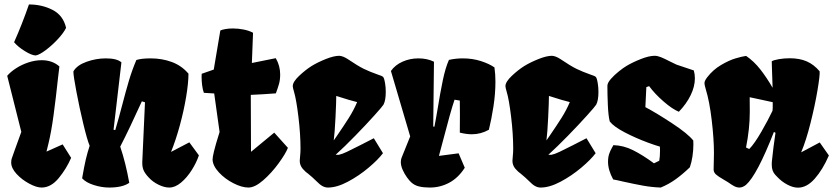

<svg xmlns="http://www.w3.org/2000/svg" viewBox="-20 -841 3780 871"><path d="M142.1 -589.4Q159.2 -592.3 188 -614Q216.8 -635.7 243.2 -664.3Q269.5 -692.9 279.8 -714.8Q266.6 -771.5 218.5 -796.1Q170.4 -820.8 111.3 -820.8Q80.6 -731.9 43.9 -649.4Q61.5 -628.4 92.8 -609.1Q124 -589.8 142.1 -589.4ZM45.9 -157.7Q64 -206.1 76.7 -242.7L12.7 -497.1Q27.8 -515.1 53.2 -531.5Q78.6 -547.9 109.1 -557.9Q139.6 -567.9 168.9 -567.9Q217.3 -567.9 249.5 -539.6Q247.1 -524.9 243.2 -487.3Q233.4 -395.5 223.1 -319.6Q212.9 -243.7 200.2 -191.4L190.9 -153.3L264.2 -186L302.7 -125Q281.2 -75.2 246.1 -32.7Q210.9 9.8 168.5 9.8Q145.5 9.8 112.3 -8.1Q79.1 -25.9 54.9 -52.2Q30.8 -78.6 30.8 -103.5Q30.8 -112.8 32.7 -120.1Q34.7 -127.4 45.9 -157.7Z M525.4 -175.8Q550.3 -102.1 566.4 -11.7Q536.1 9.8 475.1 9.8Q441.4 9.8 405.8 -1.5Q370.1 -12.7 352.5 -32.2Q362.3 -88.4 369.4 -118.4Q376.5 -148.4 386.7 -179.7Q375.5 -206.1 357.9 -279.3Q340.3 -352.5 326.7 -424.8Q313 -497.1 313 -514.6L313.5 -518.1Q329.6 -545.4 372.8 -560.8Q416 -576.2 460 -576.2Q510.7 -576.2 530.8 -558.1L495.1 -252.4L502.9 -251Q510.7 -276.9 519.8 -310.1Q528.8 -343.3 532.7 -358.4Q550.8 -427.7 564.9 -475.3Q579.1 -522.9 598.6 -568.8Q621.6 -576.2 663.6 -576.2Q714.8 -576.2 759.3 -559.8Q803.7 -543.5 835 -506.8Q835 -465.3 824.5 -402.1Q814 -338.9 795.7 -271.7Q777.3 -204.6 755.9 -151.9L838.9 -195.3L882.3 -136.2Q871.1 -103 849.6 -69.1Q828.1 -35.2 801.3 -12.7Q774.4 9.8 748 9.8Q725.6 9.8 699.5 -2.9Q673.3 -15.6 655.3 -35.2Q637.7 -53.7 631.1 -69.3Q624.5 -85 625.5 -107.9L637.7 -377L623.5 -381.3Q566.4 -255.4 525.4 -175.8Z M1286.1 -170.4Q1275.9 -144 1243.9 -100.1Q1211.9 -56.2 1174.1 -23.2Q1136.2 9.8 1106.9 9.8Q1077.1 9.8 1038.8 -9.8Q1000.5 -29.3 972.9 -59.1Q945.3 -88.9 944.3 -117.2Q944.3 -127.9 950.7 -154.5Q957 -181.2 976.1 -242.2L951.7 -417L904.8 -419.9Q899.4 -434.6 897 -454.1Q894.5 -473.6 894.5 -492.2Q894.5 -502.4 895 -506.3L949.7 -525.4L979.5 -702.6Q987.3 -706.5 1002.7 -709.2Q1018.1 -711.9 1036.1 -711.9Q1061 -711.9 1085.4 -707Q1109.9 -702.1 1127.9 -692.4L1122.6 -555.2L1231 -577.1Q1251 -543 1251 -502.9Q1251 -479 1245.8 -460.7Q1240.7 -442.4 1231.4 -417.5Q1175.8 -413.1 1117.7 -410.6L1118.7 -152.3L1224.1 -239.3Z M1516.6 -138.7Q1531.2 -141.6 1553 -151.9Q1574.7 -162.1 1613.8 -182.1Q1644 -198.2 1675.8 -213.9L1717.3 -146Q1695.8 -117.2 1652.1 -80.3Q1608.4 -43.5 1558.3 -16.8Q1508.3 9.8 1467.8 9.8Q1455.1 9.8 1442.9 3.2Q1430.7 -3.4 1416 -18.6Q1403.3 -31.2 1397 -36.6Q1386.7 -45.9 1377.7 -53Q1368.7 -60.1 1366.2 -62Q1351.1 -75.7 1345.5 -87.2Q1339.8 -98.6 1339.8 -111.8Q1339.8 -120.6 1341.3 -131.3Q1343.3 -149.9 1343.3 -165Q1343.3 -233.4 1333.7 -311.5Q1324.2 -389.6 1314 -423.8Q1308.1 -443.8 1308.1 -450.2Q1308.1 -469.7 1337.2 -497.1Q1366.2 -524.4 1393.6 -541.5Q1420.4 -558.1 1457.5 -573Q1494.6 -587.9 1519 -587.9Q1536.1 -586.9 1557.1 -573.2Q1604 -541.5 1630.6 -528.6Q1657.2 -515.6 1695.8 -502L1709.5 -497.1Q1715.3 -494.6 1717.8 -492.2Q1720.2 -489.7 1722.4 -483.2Q1724.6 -476.6 1727.1 -461.9Q1730 -444.3 1730 -424.3Q1730 -385.3 1719.7 -366.2Q1715.3 -358.4 1677.7 -316.7Q1640.1 -274.9 1591.3 -224.9Q1542.5 -174.8 1502.4 -138.7ZM1505.4 -405.8Q1505.4 -378.9 1502 -308.6Q1498.5 -238.3 1494.1 -205.1L1493.7 -203.6L1507.3 -223.1Q1539.6 -270 1562.3 -305.9Q1585 -341.8 1600.1 -377.9Q1573.7 -383.8 1505.4 -405.8Z M1963.9 -339.4Q1977.1 -420.9 1989 -477.8Q2001 -534.7 2016.6 -569.3Q2047.4 -576.2 2079.1 -576.2Q2123.5 -576.2 2161.4 -564Q2199.2 -551.8 2223.1 -535.2Q2227.5 -504.4 2227.5 -470.7Q2227.5 -415.5 2218.5 -357.7Q2209.5 -299.8 2197.8 -252.4Q2161.1 -231.9 2120.6 -231.9Q2096.2 -231.9 2065.9 -239.3Q2066.4 -256.3 2066.4 -320.3Q2066.4 -367.2 2065.9 -384.8L2042 -388.7Q2023.9 -335.4 1988.3 -197.8L1971.2 -133.8L2060.5 -145.5L2088.4 -80.1Q2059.6 -34.7 2018.6 -12.5Q1977.5 9.8 1929.7 9.8Q1902.3 9.8 1881.3 4.9Q1860.4 0 1845.7 -13.7Q1837.4 -21 1826.4 -36.1Q1815.4 -51.3 1806.9 -70.1Q1798.3 -88.9 1798.3 -106Q1798.3 -116.7 1801.8 -125.5L1840.8 -222.2L1753.4 -519Q1772.5 -546.4 1806.2 -561.3Q1839.8 -576.2 1877.9 -576.2Q1918 -576.2 1948.7 -561L1945.3 -267.1L1950.7 -266.1Q1953.1 -277.8 1957.3 -301.5Q1961.4 -325.2 1963.9 -339.4Z M2481.4 -138.7Q2496.1 -141.6 2517.8 -151.9Q2539.6 -162.1 2578.6 -182.1Q2608.9 -198.2 2640.6 -213.9L2682.1 -146Q2660.6 -117.2 2616.9 -80.3Q2573.2 -43.5 2523.2 -16.8Q2473.1 9.8 2432.6 9.8Q2419.9 9.8 2407.7 3.2Q2395.5 -3.4 2380.9 -18.6Q2368.2 -31.2 2361.8 -36.6Q2351.6 -45.9 2342.5 -53Q2333.5 -60.1 2331.1 -62Q2315.9 -75.7 2310.3 -87.2Q2304.7 -98.6 2304.7 -111.8Q2304.7 -120.6 2306.2 -131.3Q2308.1 -149.9 2308.1 -165Q2308.1 -233.4 2298.6 -311.5Q2289.1 -389.6 2278.8 -423.8Q2272.9 -443.8 2272.9 -450.2Q2272.9 -469.7 2302 -497.1Q2331.1 -524.4 2358.4 -541.5Q2385.3 -558.1 2422.4 -573Q2459.5 -587.9 2483.9 -587.9Q2501 -586.9 2522 -573.2Q2568.8 -541.5 2595.5 -528.6Q2622.1 -515.6 2660.6 -502L2674.3 -497.1Q2680.2 -494.6 2682.6 -492.2Q2685.1 -489.7 2687.3 -483.2Q2689.5 -476.6 2691.9 -461.9Q2694.8 -444.3 2694.8 -424.3Q2694.8 -385.3 2684.6 -366.2Q2680.2 -358.4 2642.6 -316.7Q2605 -274.9 2556.2 -224.9Q2507.3 -174.8 2467.3 -138.7ZM2470.2 -405.8Q2470.2 -378.9 2466.8 -308.6Q2463.4 -238.3 2459 -205.1L2458.5 -203.6L2472.2 -223.1Q2504.4 -270 2527.1 -305.9Q2549.8 -341.8 2564.9 -377.9Q2538.6 -383.8 2470.2 -405.8Z M2907.7 -355Q2958.5 -328.1 3029.3 -281.5Q3100.1 -234.9 3125 -203.6Q3125.5 -197.8 3125.5 -186Q3125.5 -158.7 3121.3 -131.3Q3117.2 -104 3109.4 -82Q3077.6 -51.3 3045.9 -28.3Q3014.2 -5.4 2977.5 9.8Q2936.5 8.3 2897.2 1.2Q2857.9 -5.9 2807.6 -17.1Q2777.3 -24.4 2761.7 -26.9Q2738.3 -69.3 2738.3 -107.4Q2738.3 -128.4 2743.9 -144Q2749.5 -159.7 2755.4 -169.4Q2761.2 -179.2 2762.7 -182.6Q2809.1 -181.2 2852.3 -159.4Q2895.5 -137.7 2946.8 -100.1L2970.7 -111.8Q2974.1 -130.4 2974.1 -157.7Q2974.1 -170.4 2973.6 -175.8Q2951.7 -182.1 2919.9 -193.8Q2863.3 -214.8 2813.7 -240.7Q2764.2 -266.6 2746.1 -290Q2739.7 -314.5 2737.5 -364Q2735.4 -413.6 2735.4 -451.7Q2735.4 -464.8 2751.2 -482.9Q2767.1 -501 2787.6 -517.3Q2808.1 -533.7 2822.3 -542Q2850.1 -558.6 2887.2 -573.2Q2924.3 -587.9 2949.7 -587.9Q2962.9 -587.9 2979 -581.3Q2995.1 -574.7 3018.6 -562.5Q3042.5 -550.3 3048.8 -547.9L3127.4 -521.5Q3132.3 -504.9 3132.3 -485.8Q3132.3 -448.7 3113.3 -409.4Q3094.2 -370.1 3059.6 -334Q3029.8 -346.2 2990 -380.9Q2950.2 -415.5 2924.8 -450.2L2912.1 -445.8Z M3740.2 -135.7Q3711.9 -70.8 3676 -30.3Q3640.1 10.3 3600.1 10.3Q3577.6 10.3 3551.8 -3.4Q3525.9 -17.1 3505.9 -38.6Q3503.9 -40.5 3496.6 -48.3Q3489.3 -56.2 3485.1 -67.4Q3481 -78.6 3481 -93.8Q3481 -102.5 3481.4 -107.4Q3488.3 -175.3 3498 -238.8L3490.7 -242.2Q3414.1 -45.9 3363.8 -2Q3348.6 9.8 3334.5 9.8Q3322.8 9.8 3311 3.7Q3299.3 -2.4 3282.2 -14.6Q3275.9 -19 3260.3 -27.8Q3238.8 -40 3228.3 -49.3Q3217.8 -58.6 3217.3 -71.3Q3217.3 -85 3217.8 -95.7Q3218.8 -127 3218.8 -146.5Q3218.8 -210.4 3208.7 -295.7Q3198.7 -380.9 3181.6 -436.5Q3175.8 -456.5 3175.8 -463.4Q3175.8 -469.2 3178.5 -475.1Q3181.2 -481 3188 -490.2Q3214.8 -524.9 3251 -546.1Q3287.1 -567.4 3316.9 -576.2Q3346.7 -585 3364.7 -587.4Q3400.4 -563 3429.2 -526.1Q3458 -489.3 3484.9 -442.9Q3484.4 -472.7 3481.9 -530.3L3481 -563Q3489.3 -568.4 3512.7 -572.5Q3536.1 -576.7 3563 -576.7Q3607.4 -576.7 3639.9 -562.5Q3672.4 -548.3 3698.2 -517.6Q3700.2 -501 3688.5 -431.4Q3676.8 -361.8 3656.7 -282.2Q3636.7 -202.6 3614.3 -149.9L3698.7 -194.8ZM3484.4 -338.4Q3485.4 -350.1 3485.4 -351.6V-377.4Q3458 -383.8 3422.4 -391.1L3380.9 -399.9L3381.3 -347.7V-331.5Q3381.3 -257.3 3364.3 -171.9L3378.9 -165Q3402.3 -188.5 3433.8 -243.2Q3465.3 -297.9 3484.4 -338.4Z"/></svg>

Font: Fruktur
Style: Regular
Weight: 400
Designer: Viktoriya Grabowska
Foundry: Viktoriya Grabowska
Version: Version 1.004; ttfautohint (v1.4.1)